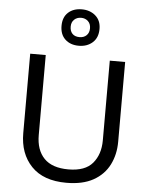

<svg xmlns="http://www.w3.org/2000/svg" viewBox="-64 -1047 859 1108"><g transform="rotate(5 365.5 -492.5)"><path d="M640 -252Q640 -178 610 -118.5Q580 -59 518.5 -24.5Q457 10 362 10Q229 10 159.5 -62.5Q90 -135 90 -254V-714H180V-251Q180 -164 226.5 -116Q273 -68 367 -68Q464 -68 507.5 -119.5Q551 -171 551 -252V-714H640ZM365 -784Q316 -784 286 -812Q256 -840 256 -890Q256 -940 286 -967.5Q316 -995 365 -995Q412 -995 444 -967.5Q476 -940 476 -891Q476 -840 444.5 -812Q413 -784 365 -784ZM365 -834Q390 -834 405.5 -849Q421 -864 421 -890Q421 -916 405 -931Q389 -946 365 -946Q341 -946 325 -931Q309 -916 309 -890Q309 -864 323.5 -849Q338 -834 365 -834Z"/></g></svg>

Font: Noto Sans SignWriting
Style: Regular
Weight: 400
Designer: Monotype Design Team
Foundry: Monotype Imaging Inc.
Version: Version 2.004; ttfautohint (v1.8.4.7-5d5b)